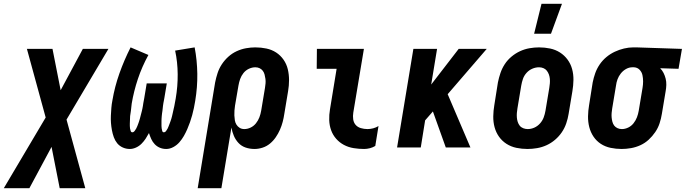

<svg xmlns="http://www.w3.org/2000/svg" viewBox="-77 -778 3618 1013"><path d="M-57 215 164 -158 65 -520H200L243 -302L360 -520H495L274 -147L373 215H238L195 -3L78 215Z M608 8Q588 8 570.5 0Q553 -8 541.5 -22Q530 -36 523.5 -54Q517 -72 513.5 -91Q510 -110 508.5 -129.5Q507 -149 508 -168.5Q509 -188 510.5 -208Q512 -228 516 -248Q528 -320 553 -390.5Q578 -461 612 -528L706 -488Q672 -426 650.5 -361.5Q629 -297 618 -232Q617 -226 616.5 -219Q616 -212 615 -205.5Q614 -199 613.5 -192.5Q613 -186 611.5 -179Q610 -172 609.5 -165.5Q609 -159 609 -152.5Q609 -146 608.5 -139.5Q608 -133 608 -126.5Q608 -120 608 -113.5Q608 -107 609 -100.5Q610 -94 612.5 -87Q615 -80 621 -80Q628 -80 633 -86.5Q638 -93 641.5 -99.5Q645 -106 647.5 -112.5Q650 -119 652.5 -125.5Q655 -132 657 -138.5Q659 -145 661 -152Q663 -159 664.5 -165.5Q666 -172 668 -179Q670 -186 671.5 -192.5Q673 -199 674.5 -206Q676 -213 677 -219.5Q678 -226 679 -233Q680 -240 681.5 -246.5Q683 -253 684 -260L697 -338H803L790 -260Q789 -253 787.5 -246.5Q786 -240 785 -233.5Q784 -227 783 -220Q782 -213 781.5 -206.5Q781 -200 780 -193.5Q779 -187 778 -180Q777 -173 776.5 -166.5Q776 -160 775.5 -153.5Q775 -147 775 -140Q775 -133 775 -126.5Q775 -120 775 -113.5Q775 -107 776 -100.5Q777 -94 779 -87Q781 -80 787 -80Q794 -80 799 -86.5Q804 -93 807 -99Q810 -105 812.5 -111.5Q815 -118 817.5 -124.5Q820 -131 822.5 -138Q825 -145 827 -151.5Q829 -158 830.5 -164.5Q832 -171 833.5 -177.5Q835 -184 836.5 -191Q838 -198 839.5 -204.5Q841 -211 842.5 -217.5Q844 -224 845 -231Q846 -238 847.5 -244.5Q849 -251 850 -258Q861 -322 860.5 -386.5Q860 -451 847 -511L950 -528Q963 -460 964 -389Q965 -318 953 -246Q950 -227 946 -208Q942 -189 937 -170.5Q932 -152 925.5 -133.5Q919 -115 911 -96.5Q903 -78 893 -60.5Q883 -43 869.5 -27.5Q856 -12 837.5 -2Q819 8 800 8Q782 8 766.5 1.5Q751 -5 739.5 -17Q728 -29 721 -44.5Q714 -60 709 -76Q701 -61 691.5 -46.5Q682 -32 669.5 -19.5Q657 -7 640.5 0.5Q624 8 608 8Z M1091 215H966L1058 -343Q1063 -368 1071 -392.5Q1079 -417 1093.5 -439Q1108 -461 1128 -479Q1148 -497 1172 -508Q1196 -519 1221 -523.5Q1246 -528 1270 -528Q1300 -528 1328.5 -522Q1357 -516 1380 -501Q1403 -486 1419 -463Q1435 -440 1441.5 -412.5Q1448 -385 1448 -355.5Q1448 -326 1443 -297L1423 -177Q1420 -156 1414.5 -135Q1409 -114 1400 -93.5Q1391 -73 1378 -54Q1365 -35 1347.5 -20.5Q1330 -6 1308.5 1Q1287 8 1266 8Q1241 8 1219 0.5Q1197 -7 1181.5 -23.5Q1166 -40 1157 -61Q1148 -82 1144 -105ZM1212 -97Q1229 -97 1245.5 -105Q1262 -113 1273.5 -127.5Q1285 -142 1291.5 -159Q1298 -176 1301 -194L1321 -314Q1323 -326 1324 -338Q1325 -350 1323.5 -361.5Q1322 -373 1319 -384.5Q1316 -396 1309.5 -404.5Q1303 -413 1293 -418Q1283 -423 1270 -423Q1253 -423 1236 -415Q1219 -407 1207.5 -392.5Q1196 -378 1190 -361Q1184 -344 1181 -326L1163 -221Q1161 -208 1160 -195Q1159 -182 1159.5 -169Q1160 -156 1162 -143.5Q1164 -131 1170.5 -120.5Q1177 -110 1187.5 -103.5Q1198 -97 1212 -97Z M1844 8Q1816 8 1788.5 3.5Q1761 -1 1737.5 -13.5Q1714 -26 1696.5 -46Q1679 -66 1670 -91Q1661 -116 1660 -144Q1659 -172 1664 -201L1699 -415H1594L1595 -520H1843L1787 -184Q1784 -166 1786.5 -148.5Q1789 -131 1799.5 -119Q1810 -107 1827 -102Q1844 -97 1862 -97Q1877 -97 1892 -101Q1907 -105 1920 -113L1903 -8Q1890 0 1874.5 4Q1859 8 1844 8Z M2275 0 2207 -190 2166 -143 2143 0H2018L2104 -520H2229L2198 -332L2343 -520H2491L2285 -281L2405 0Z M2706 8Q2676 8 2647.5 2Q2619 -4 2595.5 -19Q2572 -34 2556 -56.5Q2540 -79 2532.5 -106.5Q2525 -134 2525.5 -164Q2526 -194 2531 -223L2550 -343Q2555 -368 2563.5 -393Q2572 -418 2586.5 -440Q2601 -462 2622 -479.5Q2643 -497 2667 -508Q2691 -519 2716.5 -523.5Q2742 -528 2767 -528Q2797 -528 2825.5 -522Q2854 -516 2877.5 -501Q2901 -486 2917.5 -463.5Q2934 -441 2941.5 -413.5Q2949 -386 2948.5 -356Q2948 -326 2943 -297L2923 -177Q2919 -152 2910.5 -127Q2902 -102 2887 -80Q2872 -58 2851.5 -40.5Q2831 -23 2807 -12Q2783 -1 2757 3.5Q2731 8 2706 8ZM2707 -97Q2725 -97 2742 -104.5Q2759 -112 2772 -126.5Q2785 -141 2791.5 -158.5Q2798 -176 2801 -194L2821 -314Q2823 -326 2824 -338Q2825 -350 2824 -362Q2823 -374 2819 -385Q2815 -396 2808 -405Q2801 -414 2790 -418.5Q2779 -423 2767 -423Q2749 -423 2731.5 -415.5Q2714 -408 2701 -393.5Q2688 -379 2682 -361.5Q2676 -344 2673 -326L2653 -206Q2651 -194 2650 -182Q2649 -170 2650 -158Q2651 -146 2654.5 -135Q2658 -124 2665 -115Q2672 -106 2683.5 -101.5Q2695 -97 2707 -97ZM2741 -600 2780 -758H2888L2830 -600Z M3203 8Q3173 8 3144.5 2Q3116 -4 3093 -19Q3070 -34 3054.5 -57Q3039 -80 3032 -107.5Q3025 -135 3025.5 -164.5Q3026 -194 3031 -223L3050 -343Q3055 -368 3063.5 -392Q3072 -416 3087 -438Q3102 -460 3122.5 -477Q3143 -494 3166.5 -505Q3190 -516 3215 -522Q3240 -528 3264 -528H3281L3521 -520L3503 -415L3406 -418Q3417 -407 3424 -393Q3431 -379 3435 -363Q3439 -347 3438.5 -330Q3438 -313 3435 -297L3415 -177Q3411 -152 3403 -127.5Q3395 -103 3380 -81Q3365 -59 3345.5 -41Q3326 -23 3302 -12Q3278 -1 3252.5 3.5Q3227 8 3203 8ZM3204 -97Q3221 -97 3237.5 -105Q3254 -113 3265.5 -127.5Q3277 -142 3283.5 -159Q3290 -176 3293 -194L3313 -314Q3316 -331 3316 -348.5Q3316 -366 3312.5 -382Q3309 -398 3297.5 -410Q3286 -422 3268 -423H3259Q3242 -423 3226 -414Q3210 -405 3198.5 -390.5Q3187 -376 3181 -359.5Q3175 -343 3173 -326L3153 -206Q3151 -194 3150 -182Q3149 -170 3150 -158.5Q3151 -147 3154 -135.5Q3157 -124 3163.5 -115.5Q3170 -107 3180.5 -102Q3191 -97 3204 -97Z"/></svg>

Font: Iosevka Extrabold Oblique
Style: Regular
Weight: 800
Italic angle: -9°
Monospace: yes
Designer: Belleve Invis
Foundry: Belleve Invis
Version: Version 32.5.0; ttfautohint (v1.8.4)